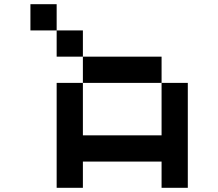

<svg xmlns="http://www.w3.org/2000/svg" viewBox="-20 -895 1040 915"><path d="M125 -875H250V-750H125ZM250 -750H375V-625H250ZM375 -625H750V-500H375ZM750 -500H875V0H750V-125H375V0H250V-500H375V-250H750Z"/></svg>

Font: Dogica Pixel
Style: Regular
Weight: 400
Designer: Roberto Mocci
Version: Version 001.000